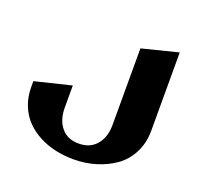

<svg xmlns="http://www.w3.org/2000/svg" viewBox="-104 -490 828 797"><g transform="rotate(20 310.0 -91.0)"><path d="M560.1 -375V-29.8Q560.1 25.4 537.6 69.1Q515.1 112.8 477.3 139.2Q439.5 165.5 393.3 179.2Q347.2 192.9 296.9 192.9Q255.9 192.9 217.3 184.6Q178.7 176.3 144.5 158.4Q110.4 140.6 85 114.7Q59.6 88.9 44.7 51.8Q29.8 14.6 29.8 -29.8V-55.2L189.9 -94.2V2.9Q189.9 58.1 217.8 91.3Q245.6 124.5 294.9 124Q344.7 124 372.8 90.8Q400.9 57.6 400.9 2.9V-335Z"/></g></svg>

Font: Wesal
Style: Regular
Weight: 900
Designer: Ahmed zaza
Foundry: Ahmed zaza
Version: Version 2.01